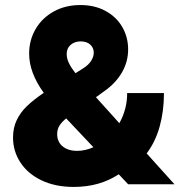

<svg xmlns="http://www.w3.org/2000/svg" viewBox="-20 -738 719 769"><path d="M32.2 -187.5Q32.2 -226.1 46.9 -256.8Q61.5 -287.6 87.9 -313Q114.3 -338.4 155.3 -366.2Q96.7 -446.8 96.7 -523.4Q96.7 -577.1 122.6 -621.6Q148.4 -666 195.1 -691.9Q241.7 -717.8 301.8 -717.8Q359.4 -717.8 402.8 -694.1Q446.3 -670.4 469.7 -629.9Q493.2 -589.4 493.2 -540Q493.2 -491.2 468.8 -448.5Q444.3 -405.8 399.4 -374L364.3 -348.6L458 -244.6Q489.3 -300.3 489.3 -365.2H636.7Q636.7 -293.5 619.6 -231.7Q602.5 -169.9 567.4 -123.5L678.7 0H493.2L455.6 -40Q378.9 10.7 275.4 10.7Q201.7 10.7 146.5 -15.6Q91.3 -42 61.8 -87.2Q32.2 -132.3 32.2 -187.5ZM289.1 -133.8Q321.8 -133.8 354 -148.4L245.1 -263.7Q228 -250 218.5 -235.4Q209 -220.7 209 -201.2Q209 -169.9 230.7 -151.9Q252.4 -133.8 289.1 -133.8ZM282.2 -444.8 312.5 -463.9Q335 -478 345.2 -494.6Q355.5 -511.2 355.5 -527.3Q355.5 -546.4 341.6 -559.3Q327.6 -572.3 301.8 -572.3Q276.9 -571.3 262 -557.6Q247.1 -543.9 247.1 -521.5Q247.1 -503.9 255.9 -485.6Q264.6 -467.3 282.2 -444.8Z"/></svg>

Font: Pretendard JP Black
Style: Regular
Weight: 900
Designer: Base glyphs from Inter by Rasmus Andersson; Hangeul glyphs from Noto Sans CJK(Source Han Sans) by Jang Soo-young and Kan
Foundry: Kil Hyung-jin
Version: Version 1.309